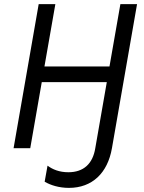

<svg xmlns="http://www.w3.org/2000/svg" viewBox="-20 -720 700 933"><path d="M565 -700 512 -397H196L249 -700H168L46 0H127L183 -321H499L443 0C431 75 387 117 312 117C268 117 235 103 211 85L197 163C226 180 267 193 315 193C428 193 503 121 524 0L646 -700Z"/></svg>

Font: Fixel Text 20240404
Style: Italic
Weight: 400
Width: 4
Italic angle: -10°
Designer: AlfaBravo + MacPaw
Foundry: Kyrylo Tkachov, Marchela Mozhyna, Serhii Makarenko, Maria Weinstein, Zakhar Kryvoshyya
Version: Version 1.211;Glyphs 3.2 (3225)